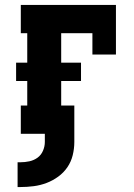

<svg xmlns="http://www.w3.org/2000/svg" viewBox="-20 -540 540 775"><path d="M51 215V115H62Q81 115 99 111Q117 107 131.5 96.5Q146 86 153.5 68.5Q161 51 161 33V0H64V-114H90V-213H45V-287H90V-406H64V-520H448V-320H353V-406H227V-287H307V-213H227V-114H280V33Q280 60 273.5 86.5Q267 113 252 135Q237 157 215 173Q193 189 168 198.5Q143 208 116 211.5Q89 215 62 215Z"/></svg>

Font: Iosevka Curly Slab Heavy
Style: Regular
Weight: 900
Monospace: yes
Designer: Belleve Invis
Foundry: Belleve Invis
Version: Version 22.1.2; ttfautohint (v1.8.4)